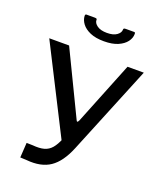

<svg xmlns="http://www.w3.org/2000/svg" viewBox="-170 -1059 971 1164"><g transform="rotate(20 315.5 -476.5)"><path d="M102 -3 108 -99 148 -98Q192 -94 221 -102Q250 -110 270 -133.5Q290 -157 307 -199L525 -742H630L396 -170Q356 -72 297 -32Q238 8 144 -1ZM313 -164 20 -742H148L346 -332Q353 -316 361 -335L390 -326ZM337 -838Q283 -838 247.5 -853.5Q212 -869 194 -893Q176 -917 175 -943Q175 -949 177 -951.5Q179 -954 183 -954H235Q244 -954 248 -952Q252 -950 251 -944Q251 -924 273.5 -908Q296 -892 337 -892ZM337 -838V-892Q378 -892 400 -908Q422 -924 422 -944Q422 -950 425.5 -952Q429 -954 438 -954H491Q495 -954 496.5 -951.5Q498 -949 498 -943Q498 -917 480 -893Q462 -869 426.5 -853.5Q391 -838 337 -838Z"/></g></svg>

Font: Libre Franklin Medium
Style: Regular
Weight: 500
Designer: Pablo Impallari, Rodrigo Fuenzalida, Nhung Nguyen
Foundry: Impallari Type
Version: Version 3.000